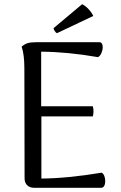

<svg xmlns="http://www.w3.org/2000/svg" viewBox="-20 -894 577 914"><path d="M481 -32Q481 -18 476 -9Q471 0 461 0H143Q122 0 109.5 -12Q97 -24 97 -45L96 -569Q96 -634 83 -672Q97 -684 111.5 -688.5Q126 -693 152 -693H454Q461 -693 465 -686.5Q469 -680 469 -670Q469 -656 462.5 -641Q456 -626 446 -622Q303 -647 176 -648V-388H422Q425 -376 425 -364Q425 -352 422 -340H177V-44Q302 -45 464 -72Q472 -68 476.5 -56.5Q481 -45 481 -32ZM251 -736Q246 -738 240.5 -746.5Q235 -755 235 -760L371 -874Q386 -867 401.5 -850.5Q417 -834 424 -818Z"/></svg>

Font: Arima Madurai
Style: Regular
Weight: 400
Designer: Joana Correia and Natanael Gama
Foundry: NDISCOVER
Version: Version 1.019